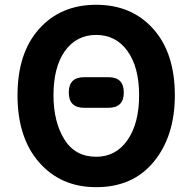

<svg xmlns="http://www.w3.org/2000/svg" viewBox="-20 -774 810 808"><path d="M436.5 -320.3H334Q269.5 -320.3 269.5 -384.8Q269.5 -449.2 334 -449.2H436.5Q501 -449.2 501 -384.8Q501 -320.3 436.5 -320.3ZM715.8 -373Q715.8 -202.1 627.9 -94.2Q540 13.7 384.8 13.7Q236.3 13.7 145 -90.3Q53.7 -194.3 53.7 -373Q53.7 -550.8 144.5 -652.3Q235.4 -753.9 384.8 -753.9Q534.2 -753.9 625 -652.3Q715.8 -550.8 715.8 -373ZM205.1 -373Q205.1 -261.7 250.5 -188Q295.9 -114.3 384.8 -114.3Q467.8 -114.3 516.6 -184.6Q565.4 -254.9 565.4 -373Q565.4 -491.2 516.6 -559.1Q467.8 -627 384.8 -627Q301.8 -627 253.4 -559.6Q205.1 -492.2 205.1 -373Z"/></svg>

Font: GenSenMaruGothic TW TTF Bold
Style: Regular
Weight: 700
Version: Version 1.301